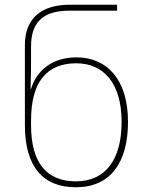

<svg xmlns="http://www.w3.org/2000/svg" viewBox="-20 -780 619 810"><path d="M300 10C446 10 520 -94 520 -266C520 -444 432 -538 302 -538C200 -538 134 -482 111 -405H109C110 -438 111 -493 111 -525V-585C111 -695 172 -735 273 -735H474V-760H273C160 -760 85 -707 85 -590V-252C85 -77 161 10 300 10ZM300 -15C176 -15 111 -94 111 -252V-272C111 -433 176 -513 302 -513C416 -513 493 -430 493 -266C493 -106 425 -15 300 -15Z"/></svg>

Font: Noto Sans Georgian Thin
Style: Regular
Weight: 100
Designer: Monotype Design Team, Akaki Razmadze
Foundry: Google LLC
Version: Version 2.005